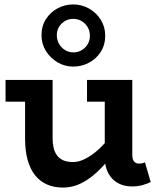

<svg xmlns="http://www.w3.org/2000/svg" viewBox="-20 -831 716 865"><path d="M264 14Q223 14 191.5 0Q160 -14 138 -41.5Q116 -69 104.5 -110.5Q93 -152 93 -207V-471H217V-208Q217 -185 221.5 -165.5Q226 -146 236.5 -131.5Q247 -117 264.5 -109Q282 -101 309 -101Q332 -101 356.5 -112Q381 -123 406.5 -143Q432 -163 458 -193Q484 -223 511 -260V-163Q478 -120 448 -87Q418 -54 388 -31.5Q358 -9 327.5 2.5Q297 14 264 14ZM5 -373V-471H195V-373ZM575 9Q539 9 511.5 -6Q484 -21 468 -50.5Q452 -80 452 -122V-471H576V-133Q576 -112 584.5 -103Q593 -94 605 -94Q615 -94 621.5 -95.5Q628 -97 633 -100L659 -11Q646 -4 623.5 2.5Q601 9 575 9ZM372 -373V-471H560V-373ZM310 -531Q272 -531 239.5 -550Q207 -569 187 -601Q167 -633 167 -672Q167 -714 187 -745Q207 -776 239.5 -793.5Q272 -811 310 -811Q348 -811 381 -792.5Q414 -774 434 -742Q454 -710 454 -670Q454 -629 434 -597.5Q414 -566 381 -548.5Q348 -531 310 -531ZM310 -595Q341 -595 363 -616.5Q385 -638 385 -670Q385 -702 363 -724Q341 -746 310 -746Q280 -746 258 -725Q236 -704 236 -672Q236 -651 246 -633.5Q256 -616 273 -605.5Q290 -595 310 -595Z"/></svg>

Font: BioRhyme
Style: Bold
Weight: 700
Designer: Aoife Mooney
Foundry: Aoife Mooney Type
Version: Version 1.600;gftools[0.9.33]